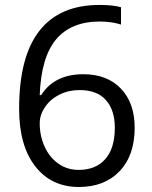

<svg xmlns="http://www.w3.org/2000/svg" viewBox="-20 -744 612 774"><path d="M57.1 -305.2Q57.1 -515.6 138.9 -619.9Q220.7 -724.1 380.9 -724.1Q436 -724.1 467.8 -714.8V-645Q430.2 -657.2 381.8 -657.2Q267.1 -657.2 206.5 -585.7Q146 -514.2 140.1 -360.8H146Q199.7 -444.8 315.9 -444.8Q412.1 -444.8 467.5 -386.7Q522.9 -328.6 522.9 -229Q522.9 -117.7 462.2 -54Q401.4 9.8 297.9 9.8Q187 9.8 122.1 -73.5Q57.1 -156.7 57.1 -305.2ZM296.9 -59.1Q366.2 -59.1 404.5 -102.8Q442.9 -146.5 442.9 -229Q442.9 -299.8 407.2 -340.3Q371.6 -380.9 300.8 -380.9Q256.8 -380.9 220.2 -362.8Q183.6 -344.7 161.9 -313Q140.1 -281.2 140.1 -247.1Q140.1 -196.8 159.7 -153.3Q179.2 -109.9 215.1 -84.5Q251 -59.1 296.9 -59.1Z"/></svg>

Font: f07869316
Style: Regular
Weight: 400
Foundry: Ascender Corporation
Version: Version 1.10